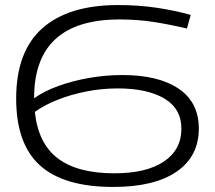

<svg xmlns="http://www.w3.org/2000/svg" viewBox="-20 -730 851 760"><path d="M428 10Q233 10 138.5 -75Q44 -160 44 -340Q44 -526 147.5 -618Q251 -710 447 -710Q528 -710 599 -699.5Q670 -689 735 -671L720 -617Q653 -633 589 -643Q525 -653 453 -653Q115 -653 115 -342V-341Q154 -369 210.5 -389.5Q267 -410 332.5 -421.5Q398 -433 465 -433Q607 -433 687 -379Q767 -325 767 -221Q767 -111 679 -50.5Q591 10 428 10ZM446 -380Q383 -380 322 -368Q261 -356 208 -335Q155 -314 118 -287Q131 -162 209 -103Q287 -44 433 -44Q559 -44 628.5 -90.5Q698 -137 698 -220Q698 -300 630.5 -340Q563 -380 446 -380Z"/></svg>

Font: Georama Extended Light
Style: Regular
Weight: 300
Width: 7
Designer: Jean-Baptiste Levee
Foundry: Production Type
Version: Version 1.000